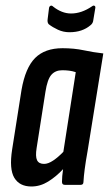

<svg xmlns="http://www.w3.org/2000/svg" viewBox="-20 -671 395 697"><path d="M94 6Q51 6 32 -25.5Q13 -57 24 -128L58 -344Q72 -425 107.5 -460.5Q143 -496 207 -496Q249 -496 284 -488.5Q319 -481 355 -477L298 -123Q291 -84 287.5 -57Q284 -30 283 -11Q283 0 273 0H215Q205 0 205 -11Q205 -20 206 -32Q207 -44 209 -57Q184 -30 155 -12Q126 6 94 6ZM140 -76Q155 -76 173.5 -88.5Q192 -101 210 -120L255 -409Q243 -413 231 -414.5Q219 -416 206 -416Q181 -416 166.5 -399.5Q152 -383 145 -338L113 -134Q108 -103 114.5 -89.5Q121 -76 140 -76ZM232 -554Q210 -554 190.5 -563Q171 -572 157 -583Q151 -589 153 -602L158 -642Q159 -648 163.5 -650Q168 -652 173 -647Q188 -635 204.5 -628.5Q221 -622 238 -622Q276 -622 314 -648Q319 -652 323 -650Q327 -648 326 -642L318 -594Q316 -585 308 -579Q294 -567 275 -560.5Q256 -554 232 -554Z"/></svg>

Font: Sofia Sans Extra Condensed SemiBold
Style: Italic
Weight: 600
Italic angle: -9°
Designer: Botio Nikoltchev, Ani Petrova
Foundry: lettersoup
Version: Version 4.101